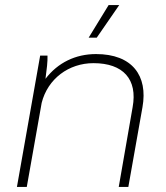

<svg xmlns="http://www.w3.org/2000/svg" viewBox="-20 -740 658 760"><path d="M47 0H86L145 -333C169 -428 252 -490 350 -490C468 -490 525 -426 505 -316L450 0H488L544 -316C566 -440 504 -526 360 -526C279 -526 209 -492 160 -428C165 -465 169 -497 168 -520H139ZM363 -591 452 -720H410L331 -591Z"/></svg>

Font: Fixel Display 20240404 ExLight
Style: Italic
Weight: 200
Italic angle: -10°
Designer: AlfaBravo + MacPaw
Foundry: Kyrylo Tkachov, Marchela Mozhyna, Serhii Makarenko, Maria Weinstein, Zakhar Kryvoshyya
Version: Version 1.211;Glyphs 3.2 (3225)